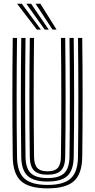

<svg xmlns="http://www.w3.org/2000/svg" viewBox="-20 -1004 511 1032"><path d="M235.8 8.5Q136.8 8.5 93.2 -30.6Q49.8 -69.8 48.5 -160Q46.5 -313.2 46.5 -474.4Q46.5 -635.5 48.5 -800H71.5Q69.5 -646.5 69.4 -483.6Q69.2 -320.8 71.5 -160.5Q72.5 -79.5 110.8 -44.8Q149 -10 235.8 -10Q321.8 -10 360 -44.8Q398.2 -79.5 399.2 -160.5Q401.2 -318.8 401.2 -479.8Q401.2 -640.8 399.2 -800H422Q424 -640.8 424.1 -480.4Q424.2 -320 422 -160Q420.8 -69.8 377.5 -30.6Q334.2 8.5 235.8 8.5ZM235.8 -28.2Q161 -28.2 128.1 -59Q95.2 -89.8 94.2 -160.8Q92 -322.2 92.1 -481.4Q92.2 -640.5 94.2 -800H117.2Q115.2 -644 115.1 -483Q115 -322 117.2 -161Q118 -99.5 145.6 -73.1Q173.2 -46.8 235.8 -46.8Q297.8 -46.8 325.1 -73.1Q352.5 -99.5 353.5 -161Q355.5 -319.2 355.5 -479.9Q355.5 -640.5 353.5 -800H376.2Q378.2 -639.2 378.4 -479.9Q378.5 -320.5 376.2 -160.8Q375.2 -89.8 342.6 -59Q310 -28.2 235.8 -28.2ZM235.8 -65Q185.5 -65 163.1 -87.2Q140.8 -109.5 140.2 -161.2Q138 -322.5 138.1 -481.4Q138.2 -640.2 140.2 -800H163Q161 -646.5 161 -483.6Q161 -320.8 163 -161.5Q163.5 -120 180.2 -101.6Q197 -83.2 235.8 -83.2Q274 -83.2 290.5 -101.6Q307 -120 307.5 -161.5Q309.8 -320.8 309.6 -480.6Q309.5 -640.5 307.5 -800H330.5Q332.5 -638.8 332.6 -479.8Q332.8 -320.8 330.5 -161.2Q329.8 -109.5 307.5 -87.2Q285.2 -65 235.8 -65ZM178 -845 71.8 -984H97.2L199.8 -845ZM220.2 -845 121.5 -984H147L241.8 -845ZM262.2 -845 171.2 -984H197L284 -845Z"/></svg>

Font: Big Shoulders Inline Text
Style: Bold
Weight: 700
Designer: Patric King
Foundry: XO Type Co
Version: Version 1.000